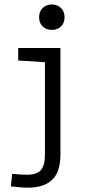

<svg xmlns="http://www.w3.org/2000/svg" viewBox="-20 -655 478 870"><path d="M253.9 43.9Q253.9 125 215.8 160.2Q177.7 195.3 108.4 195.3Q72.3 195.3 29.3 189.5L35.2 132.8Q76.2 136.7 102.5 136.7Q147.5 136.7 165.5 115.2Q183.6 93.8 183.6 47.9V-373L62.5 -380.9V-437.5H253.9ZM157.2 -577.1Q157.2 -603.5 173.8 -619.1Q190.4 -634.8 214.8 -634.8Q239.3 -634.8 255.9 -619.1Q272.5 -603.5 272.5 -577.1Q272.5 -549.8 255.9 -534.7Q239.3 -519.5 214.8 -519.5Q190.4 -519.5 173.8 -534.7Q157.2 -549.8 157.2 -577.1Z"/></svg>

Font: Sudo Variable
Style: Regular
Weight: 400
Monospace: yes
Designer: Jens Kutilek
Foundry: Jens Kutilek
Version: Version 0.040